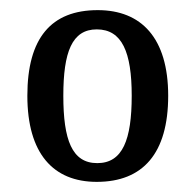

<svg xmlns="http://www.w3.org/2000/svg" viewBox="-20 -739 385 379"><path d="M171 -380C262 -380 312 -436 312 -550C312 -664 259 -719 173 -719C81 -719 34 -664 34 -550C34 -436 85 -380 171 -380ZM172 -417C122 -417 105 -463 105 -550C105 -636 122 -681 171 -681C221 -681 240 -636 240 -550C240 -463 222 -417 172 -417Z"/></svg>

Font: Noto Serif Bengali Condensed
Style: Regular
Weight: 400
Width: 3
Designer: Juan Bruce, Universal Thirst, Indian Type Foundry and the Monotype Design Team.
Foundry: Monotype Imaging Inc.
Version: Version 2.003